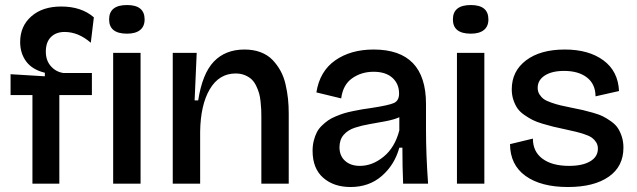

<svg xmlns="http://www.w3.org/2000/svg" viewBox="-20 -730 2531 763"><path d="M108.9 0V-352.1H22V-435.1L158.2 -426.8V-440.9Q108.4 -453.1 84.2 -485.6Q60.1 -518.1 60.1 -563Q60.1 -626 104.5 -665Q148.9 -704.1 223.1 -704.1Q303.7 -704.1 353 -661.1L340.8 -560.1Q291.5 -603 236.8 -603Q202.6 -603 182.4 -582.8Q162.1 -562.5 162.1 -524.9Q162.1 -489.7 182.1 -467Q202.1 -444.3 231.9 -439.9H345.2V-352.1H215.8V0Z M484.9 -596.2Q413.6 -596.2 413.6 -652.8Q413.6 -710 484.9 -710Q554.7 -710 554.7 -652.8Q554.7 -625 536.6 -610.6Q518.6 -596.2 484.9 -596.2ZM429.7 0V-520H538.6V0Z M666.5 0V-297.9V-520H761.7L753.4 -331.1H767.6Q784.2 -438 830.1 -485.6Q876 -533.2 951.7 -533.2Q987.3 -533.2 1015.6 -522.5Q1043.9 -511.7 1062.7 -492.2Q1081.5 -472.7 1094.7 -448.7Q1107.9 -424.8 1114.7 -395Q1121.6 -365.2 1124.5 -337.4Q1127.4 -309.6 1127.4 -278.8V0H1018.6V-265.1Q1018.6 -281.7 1018.1 -293.9Q1017.6 -306.2 1015.6 -325.4Q1013.7 -344.7 1009.8 -358.6Q1005.9 -372.6 998.3 -388.4Q990.7 -404.3 980.2 -414.3Q969.7 -424.3 953.4 -431.2Q937 -438 916.5 -438Q850.6 -438 813.7 -375.5Q776.9 -313 775.4 -207V0Z M1373 13.2Q1306.2 13.2 1264.2 -23.7Q1222.2 -60.5 1222.2 -130.9Q1222.2 -152.8 1227.1 -171.6Q1231.9 -190.4 1239.3 -204.6Q1246.6 -218.8 1259.3 -231Q1272 -243.2 1284.2 -251.7Q1296.4 -260.3 1314.7 -267.8Q1333 -275.4 1347.4 -279.8Q1361.8 -284.2 1383.3 -288.6Q1404.8 -293 1418.9 -295.4Q1433.1 -297.9 1455.1 -300.8Q1525.4 -311.5 1545.7 -320.8Q1565.9 -330.1 1565.9 -357.9Q1565.9 -397 1539.3 -420.9Q1512.7 -444.8 1464.8 -444.8Q1416 -444.8 1379.4 -418.9Q1342.8 -393.1 1335.9 -338.9L1237.3 -362.8Q1250.5 -446.8 1312 -490Q1373.5 -533.2 1464.8 -533.2Q1672.9 -533.2 1672.9 -316.9V-214.8Q1672.9 -115.2 1681.2 0H1582Q1579.1 -68.8 1579.1 -143.1H1566.9Q1547.9 -74.7 1497.3 -30.8Q1446.8 13.2 1373 13.2ZM1410.2 -70.8Q1460 -70.8 1504.6 -107.4Q1549.3 -144 1566.9 -211.9V-264.2Q1546.9 -254.9 1512.7 -248.3Q1478.5 -241.7 1449 -236.8Q1419.4 -231.9 1390.9 -222.7Q1362.3 -213.4 1345.7 -194.1Q1329.1 -174.8 1329.1 -145Q1329.1 -110.8 1351.3 -90.8Q1373.5 -70.8 1410.2 -70.8Z M1851.1 -596.2Q1779.8 -596.2 1779.8 -652.8Q1779.8 -710 1851.1 -710Q1920.9 -710 1920.9 -652.8Q1920.9 -625 1902.8 -610.6Q1884.8 -596.2 1851.1 -596.2ZM1795.9 0V-520H1904.8V0Z M2236.8 13.2Q2129.9 13.2 2068.6 -30.8Q2007.3 -74.7 2006.8 -157.2L2097.7 -179.2Q2097.7 -127.4 2136 -99.1Q2174.3 -70.8 2241.7 -70.8Q2294.9 -70.8 2325.4 -88.9Q2356 -106.9 2356 -139.2Q2356 -153.3 2349.4 -164.1Q2342.8 -174.8 2333 -182.1Q2323.2 -189.5 2304 -196Q2284.7 -202.6 2268.3 -206.5Q2252 -210.4 2222.7 -216.8Q2195.3 -222.7 2178 -226.8Q2160.6 -231 2136.2 -238.3Q2111.8 -245.6 2096.4 -253.4Q2081.1 -261.2 2063.7 -273.2Q2046.4 -285.2 2036.6 -299.1Q2026.9 -313 2020.3 -332.5Q2013.7 -352.1 2013.7 -375Q2013.7 -447.3 2070.6 -490.2Q2127.4 -533.2 2224.6 -533.2Q2319.8 -533.2 2378.2 -490Q2436.5 -446.8 2439.9 -368.2L2346.7 -347.2Q2346.2 -396 2312.5 -422.1Q2278.8 -448.2 2221.7 -448.2Q2173.3 -448.2 2145 -429.9Q2116.7 -411.6 2116.7 -380.9Q2116.7 -366.2 2123.8 -355Q2130.9 -343.8 2140.9 -336.4Q2150.9 -329.1 2170.7 -322.3Q2190.4 -315.4 2206.8 -311.5Q2223.1 -307.6 2252 -301.8Q2279.8 -296.4 2295.7 -292.7Q2311.5 -289.1 2336.4 -282Q2361.3 -274.9 2376 -267.6Q2390.6 -260.3 2408 -248Q2425.3 -235.8 2434.8 -221.7Q2444.3 -207.5 2450.9 -187.5Q2457.5 -167.5 2457.5 -143.1Q2457.5 -68.4 2398.9 -27.6Q2340.3 13.2 2236.8 13.2Z"/></svg>

Font: Bricolage Grotesque Medium
Style: Regular
Weight: 500
Designer: Mathieu Triay
Foundry: Atelier Triay
Version: Version 1.000;gftools[0.9.30]